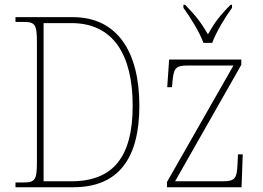

<svg xmlns="http://www.w3.org/2000/svg" viewBox="-20 -786 1105 806"><path d="M834 -606H871C887 -651 926 -715 954 -753V-766H948C902 -720 880 -690 853 -642C825 -690 802 -720 757 -766H750V-753C778 -715 818 -651 834 -606ZM45 0H288C479 0 565 -123 565 -342C565 -572 470 -714 286 -714H45V-694H77C128 -694 135 -684 135 -607V-109C135 -30 128 -20 77 -20H45ZM279 -25H163V-689H280C457 -689 537 -554 537 -342C537 -131 458 -25 279 -25ZM681 0H994L999 -138H979L977 -95C974 -39 968 -25 916 -25H715L993 -514V-536H690L682 -420H702L704 -442C709 -497 715 -511 767 -511H960L681 -22Z"/></svg>

Font: Noto Serif SemiCondensed Thin
Style: Regular
Weight: 100
Width: 4
Designer: Monotype Design Team
Foundry: Monotype Imaging Inc.
Version: Version 2.015